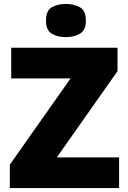

<svg xmlns="http://www.w3.org/2000/svg" viewBox="-20 -957 651 977"><path d="M586 0H30V-119L339 -558H37V-714H578V-595L269 -156H586ZM315 -937Q356 -937 386.5 -920Q417 -903 417 -852Q417 -803 386.5 -785.5Q356 -768 315 -768Q273 -768 243.5 -785.5Q214 -803 214 -852Q214 -903 243.5 -920Q273 -937 315 -937Z"/></svg>

Font: Noto Sans Telugu Black
Style: Regular
Weight: 900
Designer: Jelle Bosma - Monotype Design Team
Foundry: Monotype Imaging Inc.
Version: Version 2.005; ttfautohint (v1.8.4.7-5d5b)